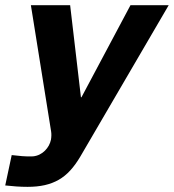

<svg xmlns="http://www.w3.org/2000/svg" viewBox="-87 -537 668 738"><path d="M222.2 64Q203.6 95.7 183.3 117.9Q163.1 140.1 138.7 154.1Q114.3 168 85 174.6Q55.7 181.2 19 181.2Q-2.9 181.2 -24.2 179.7Q-45.4 178.2 -66.9 175.8L-42 59.1Q-22 61.5 -1.7 63.2Q18.6 64.9 40 64Q54.2 62.5 65.7 56.6Q77.1 50.8 85.9 42Q94.7 33.2 100.6 22.5Q106.4 11.7 108.9 0Q111.8 -18.1 109.4 -32.2L31.7 -517.1H182.6L224.1 -163.1H226.1L414.6 -517.1H561.5Z"/></svg>

Font: XB Khoramshahr
Style: Bold Italic
Weight: 700
Italic angle: -12°
Designer: Behnam
Foundry: Irmug
Version: Version 8.005 2009